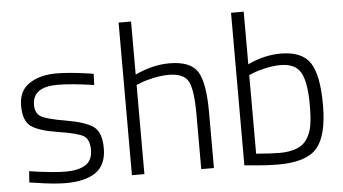

<svg xmlns="http://www.w3.org/2000/svg" viewBox="-51 -808 1619 905"><g transform="rotate(-5 759.0 -356.0)"><path d="M226 -455Q108 -455 108 -370Q108 -331 134 -315Q160 -299 251.5 -283.5Q343 -268 380.5 -241Q418 -214 418 -137.5Q418 -61 369 -25.5Q320 10 225 10Q170 10 83 -4L54 -8L58 -61Q170 -44 230 -44Q290 -44 323.5 -65Q357 -86 357 -136Q357 -186 329.5 -202.5Q302 -219 211.5 -233Q121 -247 84 -273Q47 -299 47 -371Q47 -443 98 -476Q149 -509 224 -509Q284 -509 374 -496L401 -492L399 -439Q292 -455 226 -455Z M598 0H539V-722H598V-471Q682 -510 760 -510Q860 -510 893.5 -457Q927 -404 927 -263V0H867V-260Q867 -375 845.5 -415.5Q824 -456 752 -456Q717 -456 678.5 -447.5Q640 -439 619 -430L598 -422Z M1287 -510Q1387 -510 1426 -452Q1465 -394 1465 -251.5Q1465 -109 1415.5 -49.5Q1366 10 1231 10Q1175 10 1097 2L1071 0V-722H1131V-473Q1209 -510 1287 -510ZM1131 -50Q1201 -44 1243.5 -44Q1286 -44 1320 -56Q1354 -68 1372.5 -96.5Q1391 -125 1397 -161.5Q1403 -198 1403 -258Q1403 -364 1377.5 -410Q1352 -456 1282 -456Q1248 -456 1210 -447.5Q1172 -439 1151 -430L1131 -422Z"/></g></svg>

Font: Titillium Web Light
Style: Regular
Weight: 300
Version: Version 1.002;PS 57.000;hotconv 1.0.70;makeotf.lib2.5.55311